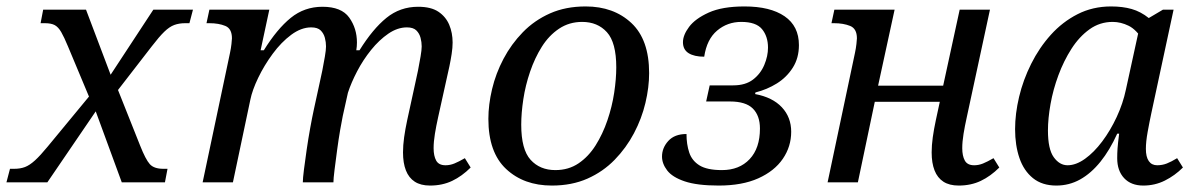

<svg xmlns="http://www.w3.org/2000/svg" viewBox="-55 -566 3712 596"><path d="M-35 0 -24 -42H-11Q8 -42 22.5 -47.5Q37 -53 53.5 -68Q70 -83 93 -111L240 -289L233 -238L156 -422Q144 -451 135 -466.5Q126 -482 115 -488Q104 -494 84 -494H71L79 -536H212L299 -306L272 -309L421 -536H544L533 -494H520Q501 -494 486 -488.5Q471 -483 455 -467.5Q439 -452 416 -422L293 -263L300 -315L380 -114Q397 -71 410 -56.5Q423 -42 452 -42H465L457 0H323L232 -248L259 -245L92 0Z M1280 10Q1251 10 1232.5 -2Q1214 -14 1205 -37Q1196 -60 1196 -93Q1196 -115 1199.5 -140Q1203 -165 1209 -193L1233 -303Q1238 -324 1242.5 -347Q1247 -370 1250.5 -390.5Q1254 -411 1254 -422Q1254 -435 1250.5 -448.5Q1247 -462 1237.5 -471.5Q1228 -481 1208 -481Q1179 -481 1150.5 -461.5Q1122 -442 1097 -411Q1072 -380 1053.5 -344.5Q1035 -309 1025 -278L1009 -206Q1006 -192 1001 -163Q996 -134 991.5 -100.5Q987 -67 983.5 -39Q980 -11 980 0H885Q885 -12 888.5 -39.5Q892 -67 897 -101.5Q902 -136 908 -169Q914 -202 919 -225L936 -303Q941 -324 945.5 -347Q950 -370 953.5 -390.5Q957 -411 957 -422Q957 -435 953.5 -448.5Q950 -462 940.5 -471.5Q931 -481 911 -481Q880 -481 849 -458Q818 -435 791.5 -399Q765 -363 746.5 -324.5Q728 -286 722 -256L668 0H574L659 -402Q662 -416 663.5 -429.5Q665 -443 665 -447Q665 -477 644.5 -485.5Q624 -494 595 -494H586L595 -536H781L754 -410H764Q805 -476 847.5 -510.5Q890 -545 946 -545Q1005 -545 1029 -511.5Q1053 -478 1053 -434Q1053 -428 1052.5 -422Q1052 -416 1051 -410H1061Q1102 -476 1144.5 -510.5Q1187 -545 1243 -545Q1283 -545 1306 -529.5Q1329 -514 1339.5 -489Q1350 -464 1350 -434Q1350 -418 1347 -398.5Q1344 -379 1340 -360Q1336 -341 1332 -324L1305 -202Q1299 -175 1295 -150.5Q1291 -126 1291 -106Q1291 -82 1299 -67.5Q1307 -53 1328 -53Q1342 -53 1355.5 -58.5Q1369 -64 1388 -75L1406 -46Q1379 -19 1348.5 -4.5Q1318 10 1280 10Z M1658 10Q1571 10 1516 -41.5Q1461 -93 1461 -197Q1461 -241 1472.5 -289.5Q1484 -338 1508 -383.5Q1532 -429 1568 -466Q1604 -503 1652.5 -524.5Q1701 -546 1763 -546Q1850 -546 1905 -494.5Q1960 -443 1960 -339Q1960 -295 1948.5 -246.5Q1937 -198 1913 -152.5Q1889 -107 1853 -70Q1817 -33 1768.5 -11.5Q1720 10 1658 10ZM1669 -38Q1710 -38 1741 -59Q1772 -80 1794 -115Q1816 -150 1830.5 -192.5Q1845 -235 1851.5 -278Q1858 -321 1858 -357Q1858 -434 1829 -466Q1800 -498 1752 -498Q1712 -498 1680.5 -477Q1649 -456 1627 -421Q1605 -386 1590.5 -343.5Q1576 -301 1569.5 -258Q1563 -215 1563 -179Q1563 -102 1592 -70Q1621 -38 1669 -38Z M2176 10Q2109 10 2070.5 -3Q2032 -16 2016 -37Q2000 -58 2000 -80Q2000 -107 2019.5 -128.5Q2039 -150 2076 -150Q2076 -118 2084.5 -92.5Q2093 -67 2116.5 -52.5Q2140 -38 2186 -38Q2240 -38 2272 -72Q2304 -106 2304 -167Q2304 -207 2282 -229Q2260 -251 2211 -251H2137L2148 -301H2221Q2259 -301 2282.5 -319Q2306 -337 2317.5 -364.5Q2329 -392 2329 -418Q2329 -453 2310.5 -475.5Q2292 -498 2246 -498Q2203 -498 2171 -471Q2139 -444 2131 -390Q2100 -390 2082.5 -401Q2065 -412 2065 -435Q2065 -457 2084 -482.5Q2103 -508 2145 -527Q2187 -546 2256 -546Q2336 -546 2380.5 -515.5Q2425 -485 2425 -426Q2425 -386 2406 -356Q2387 -326 2356.5 -307Q2326 -288 2290 -279L2289 -274Q2343 -264 2372 -233Q2401 -202 2401 -157Q2401 -111 2375 -73Q2349 -35 2299 -12.5Q2249 10 2176 10Z M2921 10Q2892 10 2873.5 -2Q2855 -14 2846 -37Q2837 -60 2837 -93Q2837 -115 2840.5 -140Q2844 -165 2850 -193L2869 -281L2893 -250H2631L2667 -281L2608 0H2514L2599 -402Q2602 -416 2603.5 -429.5Q2605 -443 2605 -447Q2605 -477 2584 -485.5Q2563 -494 2534 -494H2526L2535 -536H2722L2664 -269L2640 -300H2902L2866 -269L2924 -536H3018L2946 -202Q2940 -175 2936 -150.5Q2932 -126 2932 -106Q2932 -82 2940 -67.5Q2948 -53 2969 -53Q2983 -53 2996.5 -58.5Q3010 -64 3029 -75L3047 -46Q3020 -19 2989.5 -4.5Q2959 10 2921 10Z M3224 10Q3180 10 3151.5 -13Q3123 -36 3109.5 -75.5Q3096 -115 3096 -165Q3096 -213 3108.5 -265.5Q3121 -318 3146 -368Q3171 -418 3207 -458Q3243 -498 3290 -522Q3337 -546 3394 -546Q3430 -546 3458 -538Q3486 -530 3511 -510L3555 -536H3588L3519 -215Q3513 -187 3507.5 -156.5Q3502 -126 3502 -104Q3502 -79 3511 -66Q3520 -53 3537 -53Q3553 -53 3567 -58.5Q3581 -64 3599 -75L3617 -46Q3592 -21 3561 -5.5Q3530 10 3494 10Q3456 10 3434.5 -13Q3413 -36 3413 -75Q3413 -90 3414 -105Q3415 -120 3419 -151H3413Q3390 -100 3361 -64Q3332 -28 3298 -9Q3264 10 3224 10ZM3259 -53Q3285 -53 3313 -73Q3341 -93 3366.5 -127Q3392 -161 3411.5 -203Q3431 -245 3440 -288L3485 -494L3495 -438Q3473 -474 3448.5 -486Q3424 -498 3399 -498Q3359 -498 3327 -475Q3295 -452 3271 -414.5Q3247 -377 3230.5 -332.5Q3214 -288 3206 -243Q3198 -198 3198 -161Q3198 -103 3216 -78Q3234 -53 3259 -53Z"/></svg>

Font: Noto Serif
Style: Italic
Weight: 400
Italic angle: -12°
Designer: Monotype Design Team
Foundry: Monotype Imaging Inc.
Version: Version 2.013